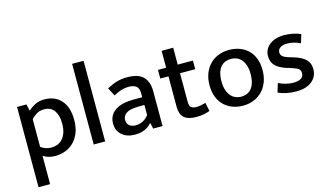

<svg xmlns="http://www.w3.org/2000/svg" viewBox="-102 -1058 2820 1635"><g transform="rotate(-15 1308.5 -240.5)"><path d="M270 10Q240 10 212 2Q184 -6 164 -20V230H62V-478H145L158 -419Q186 -445 221 -462.5Q256 -480 302 -480Q396 -480 450 -419Q504 -358 504 -246Q504 -181 484.5 -132.5Q465 -84 432.5 -52.5Q400 -21 357.5 -5.5Q315 10 270 10ZM277 -399Q239 -399 209.5 -380.5Q180 -362 164 -342V-99Q205 -68 257 -68Q283 -68 308 -77Q333 -86 353 -107Q373 -128 385 -161.5Q397 -195 397 -243Q397 -314 367.5 -356.5Q338 -399 277 -399Z M610 0V-711H711V0Z M852 -430Q898 -455 940.5 -467.5Q983 -480 1035 -480Q1075 -480 1108.5 -471Q1142 -462 1166 -442Q1190 -422 1203.5 -388.5Q1217 -355 1217 -307V0H1134L1123 -51H1120Q1092 -19 1055 -4.5Q1018 10 973 10Q902 10 858.5 -28Q815 -66 815 -129Q815 -168 831 -196.5Q847 -225 876 -244Q905 -263 945 -272.5Q985 -282 1033 -282H1113V-318Q1113 -363 1089 -380.5Q1065 -398 1023 -398Q997 -398 964.5 -389.5Q932 -381 890 -358ZM1114 -214 1051 -213Q980 -211 951 -188Q922 -165 922 -134Q922 -114 928.5 -101Q935 -88 946 -80Q957 -72 971.5 -68.5Q986 -65 1001 -65Q1032 -65 1062.5 -80.5Q1093 -96 1114 -125Z M1611 -396H1477V-141Q1477 -106 1493.5 -94Q1510 -82 1538 -82Q1558 -82 1580.5 -86.5Q1603 -91 1620 -97L1636 -21Q1616 -13 1584.5 -6.5Q1553 0 1518 0Q1442 0 1408.5 -31.5Q1375 -63 1375 -125V-396H1303V-472H1375V-621H1477V-472H1611Z M2163 -241Q2163 -182 2144.5 -135Q2126 -88 2094 -56Q2062 -24 2019 -7Q1976 10 1926 10Q1876 10 1833.5 -6Q1791 -22 1759.5 -52.5Q1728 -83 1710.5 -128Q1693 -173 1693 -231Q1693 -291 1711.5 -337Q1730 -383 1762 -415Q1794 -447 1837 -463.5Q1880 -480 1930 -480Q1980 -480 2022.5 -464.5Q2065 -449 2096.5 -419Q2128 -389 2145.5 -344Q2163 -299 2163 -241ZM2056 -236Q2056 -281 2045 -312.5Q2034 -344 2016 -364Q1998 -384 1975 -393Q1952 -402 1927 -402Q1903 -402 1880 -394Q1857 -386 1839 -367Q1821 -348 1810.5 -316Q1800 -284 1800 -236Q1800 -192 1811 -160Q1822 -128 1840 -107.5Q1858 -87 1881.5 -77.5Q1905 -68 1929 -68Q1953 -68 1976 -76Q1999 -84 2017 -103.5Q2035 -123 2045.5 -155.5Q2056 -188 2056 -236Z M2538 -376Q2506 -391 2478.5 -397.5Q2451 -404 2424 -404Q2382 -404 2360.5 -388.5Q2339 -373 2339 -347Q2339 -327 2355 -312.5Q2371 -298 2421 -284L2451 -275Q2516 -255 2549.5 -223Q2583 -191 2583 -137Q2583 -71 2533 -30.5Q2483 10 2396 10Q2349 10 2308.5 1.5Q2268 -7 2236 -22L2260 -100Q2289 -86 2322 -77Q2355 -68 2390 -68Q2433 -68 2457 -83Q2481 -98 2481 -129Q2481 -158 2459.5 -170.5Q2438 -183 2393 -197L2362 -206Q2299 -227 2268.5 -259Q2238 -291 2238 -343Q2238 -374 2251 -399Q2264 -424 2287 -442Q2310 -460 2342.5 -470Q2375 -480 2414 -480Q2451 -480 2489.5 -473Q2528 -466 2561 -451Z"/></g></svg>

Font: Mukta Mahee Medium
Style: Regular
Weight: 500
Designer: Shuchita Grover, Noopur Datye, Girish Dalvi, Yashodeep Gholap
Foundry: Ek Type
Version: Version 2.538;PS 1.000;hotconv 16.6.51;makeotf.lib2.5.65220;